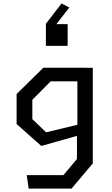

<svg xmlns="http://www.w3.org/2000/svg" viewBox="-20 -914 660 1134"><path d="M379.5 -771.5H313L389.5 -869.5L343.5 -893.5L251 -773.5V-643H379.5ZM224 -52 434.5 -111.5V25L354.5 120.5H138L149.5 200H402.5L528 51V-513.5H485.5V-514H236L78 -358.5V-181.5ZM252.5 -132.5 171 -210V-324.5L279 -433.5H437V-177Z"/></svg>

Font: FontWithASyntaxHighlighterNightOwl
Style: Regular
Weight: 400
Designer: Riley Cran & the Lettermatic Team
Foundry: Lettermatic
Version: Version 1.000 (FontWithASyntaxHighlighterNightOwl)